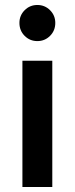

<svg xmlns="http://www.w3.org/2000/svg" viewBox="-20 -751 300 771"><path d="M190 0H70V-507H190ZM202 -659Q202 -628 181 -607Q160 -586 130 -586Q100 -586 79 -607Q58 -628 58 -659Q58 -689 79 -710Q100 -731 130 -731Q160 -731 181 -710Q202 -689 202 -659Z"/></svg>

Font: Hind Madurai SemiBold
Style: Regular
Weight: 600
Designer: Jyotish Sonowal
Foundry: Indian Type Foundry
Version: Version 1.001;PS 1.0;hotconv 1.0.86;makeotf.lib2.5.63406; tt